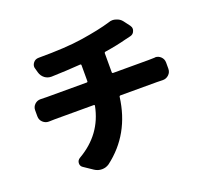

<svg xmlns="http://www.w3.org/2000/svg" viewBox="-140 -964 1279 1185"><g transform="rotate(-20 500.0 -371.5)"><path d="M596.7 -492.2Q596.7 -485.4 604.5 -485.4H835.9Q847.7 -485.4 876 -486.3Q877.9 -487.3 879.9 -487.3Q900.4 -487.3 916 -472.7Q932.6 -457 932.6 -433.6V-393.6Q932.6 -370.1 916 -354.5Q899.4 -338.9 877.9 -338.9Q877 -338.9 875 -338.9Q854.5 -339.8 838.9 -339.8H599.6Q591.8 -339.8 590.8 -333Q560.5 -98.6 383.8 35.2Q362.3 49.8 336.9 49.8Q336.9 49.8 335.9 49.8Q310.5 49.8 288.1 35.2L228.5 -4.9Q213.9 -14.6 213.9 -32.2Q213.9 -52.7 232.4 -63.5Q394.5 -157.2 428.7 -333Q429.7 -339.8 422.9 -339.8H168Q151.4 -339.8 129.9 -338.9Q127.9 -338.9 127 -338.9Q105.5 -338.9 88.9 -354.5Q72.3 -370.1 72.3 -393.6V-433.6Q72.3 -456.1 88.9 -471.7Q104.5 -486.3 126 -486.3Q127.9 -486.3 129.9 -486.3Q149.4 -485.4 167 -485.4H429.7Q436.5 -485.4 436.5 -492.2V-596.7Q436.5 -603.5 429.7 -603.5Q336.9 -596.7 240.2 -593.8Q239.3 -593.8 238.3 -593.8Q213.9 -593.8 195.3 -607.4Q174.8 -623 168 -647.5L160.2 -675.8Q158.2 -681.6 158.2 -687.5Q158.2 -701.2 168 -713.9Q180.7 -730.5 203.1 -730.5Q383.8 -730.5 489.3 -747.1Q610.4 -765.6 684.6 -788.1Q697.3 -793 710 -793Q721.7 -793 732.4 -789.1Q757.8 -782.2 772.5 -762.7L802.7 -722.7Q810.5 -711.9 810.5 -700.2Q810.5 -693.4 807.6 -686.5Q800.8 -667 781.2 -662.1Q757.8 -656.2 748 -654.3Q681.6 -636.7 604.5 -625Q596.7 -624 596.7 -616.2Z"/></g></svg>

Font: Gen Jyuu Gothic Heavy
Style: Bold
Weight: 900
Designer: [Source Han Sans]
Ryoko NISHIZUKA  (kana & ideographs); Paul D. Hunt (Latin, Greek & Cyrillic); Wenlong ZHANG  (bopomofo
Version: Version 1.002.20150607